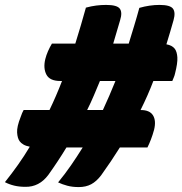

<svg xmlns="http://www.w3.org/2000/svg" viewBox="-76 -740 741 780"><path d="M20 -293H125Q152 -349 176 -411H169Q126 -411 112.5 -437Q99 -463 108 -500Q112 -516 119 -532Q126 -548 135 -563H230Q241 -599 252 -635.5Q263 -672 273 -709Q295 -715 315 -717.5Q335 -720 355 -720Q399 -720 410.5 -705Q422 -690 412 -658Q405 -634 398 -610.5Q391 -587 384 -563H447Q458 -599 469 -635Q480 -671 490 -708Q532 -720 572 -720Q615 -720 626.5 -705Q638 -690 629 -658Q622 -634 615 -609.5Q608 -585 600 -560Q623 -556 634 -542Q643 -530 644.5 -507Q646 -484 635 -441Q633 -432 630 -425.5Q627 -419 624 -411H547Q536 -382 523 -352.5Q510 -323 495 -293H496Q532 -293 545.5 -271.5Q559 -250 550 -213Q544 -191 537 -173Q530 -155 523 -141H411Q376 -85 335 -28Q316 -3 294.5 8.5Q273 20 244 20Q218 20 197.5 14.5Q177 9 160 1Q188 -33 212.5 -68.5Q237 -104 260 -141H194Q160 -85 120 -29Q83 20 27 19Q2 19 -18.5 14Q-39 9 -56 0Q-28 -35 -2.5 -71Q23 -107 45 -144Q29 -147 19 -153Q9 -159 4 -166Q-5 -178 -6.5 -201.5Q-8 -225 8 -265Q14 -283 20 -293ZM278 -293H342Q368 -349 393 -411H330Q318 -382 305.5 -352.5Q293 -323 278 -293Z"/></svg>

Font: Recursive Sn Csl St Blk
Style: Italic
Weight: 900
Italic angle: -15°
Version: Version 1.079;hotconv 1.0.112;makeotfexe 2.5.65598; ttfautoh